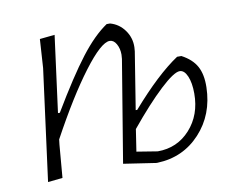

<svg xmlns="http://www.w3.org/2000/svg" viewBox="-59 -539 756 618"><g transform="rotate(-10 319.0 -230.0)"><path d="M51 4 99 -360 105 -454 154 -459 121 -209H127Q192 -318 237 -376.5Q282 -435 325 -464H336Q365 -456 383 -431Q401 -406 400 -375L399 -362L369 -175H374Q461 -275 530 -321H544Q578 -303 592.5 -276.5Q607 -250 606 -208Q604 -119 548.5 -59Q493 1 409 4H405L299 -12L354 -345L355 -359Q355 -379 346.5 -394Q338 -409 325 -409Q297 -409 238.5 -331.5Q180 -254 110 -125L108 -108L99 -1ZM530 -274Q511 -274 465 -231Q419 -188 359 -115L348 -43L416 -32Q480 -32 522 -78.5Q564 -125 564 -195Q564 -230 554.5 -252Q545 -274 530 -274Z"/></g></svg>

Font: Alegreya Sans Light
Style: Italic
Weight: 300
Italic angle: -7°
Designer: Juan Pablo del Peral
Foundry: Huerta Tipografica
Version: Version 2.007